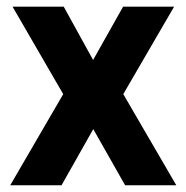

<svg xmlns="http://www.w3.org/2000/svg" viewBox="-20 -548 549 568"><path d="M255.4 -370.6 344.2 -528.3H495.1L344.7 -269.5L501.5 0H350.1L255.9 -166L162.1 0H10.3L167 -269.5L17.1 -528.3H168.5Z"/></svg>

Font: RobotoInd
Style: Bold
Weight: 700
Designer: Google
Version: Version 2.001150; 2014